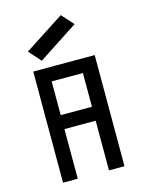

<svg xmlns="http://www.w3.org/2000/svg" viewBox="-119 -862 707 934"><g transform="rotate(-15 235.0 -395.0)"><path d="M154.3 -490.2V-320.3H311.5V-490.2ZM389.6 0H311.5V-250H154.3V0H80.1V-559.6H389.6ZM280.3 -790 80.1 -660.2 133.8 -599.6 334 -730.5Z"/></g></svg>

Font: Geo
Style: Regular
Weight: 500
Version: Version 001.2